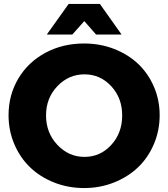

<svg xmlns="http://www.w3.org/2000/svg" viewBox="-20 -930 844 963"><path d="M402.8 -824.2 342.8 -756.8H214.8L324.2 -910.2H481L589.8 -756.8H461.9ZM401.9 -711.9Q481.9 -711.9 552.2 -684.6Q622.6 -657.2 672.9 -609.6Q723.1 -562 752 -495.1Q780.8 -428.2 780.8 -352.1Q780.8 -275.4 752 -207.5Q723.1 -139.6 672.9 -91.3Q622.6 -43 552.2 -14.9Q481.9 13.2 401.9 13.2Q321.8 13.2 251.5 -14.6Q181.2 -42.5 130.9 -90.8Q80.6 -139.2 51.8 -207Q22.9 -274.9 22.9 -352.1Q22.9 -454.1 72.3 -536.6Q121.6 -619.1 208.3 -665.5Q294.9 -711.9 401.9 -711.9ZM592.8 -351.1Q592.8 -438.5 537.8 -497.8Q482.9 -557.1 403.8 -557.1Q324.2 -557.1 267.6 -497.6Q210.9 -438 210.9 -351.1Q210.9 -263.7 267.8 -203.4Q324.7 -143.1 403.8 -143.1Q482.9 -143.1 537.8 -202.9Q592.8 -262.7 592.8 -351.1Z"/></svg>

Font: Montserrat-Arabic
Style: Bold
Weight: 700
Designer: Mohamed Gaber
Foundry: Kief Type Foundry
Version: Version 5.008;PS 005.008;hotconv 1.0.88;makeotf.lib2.5.64775